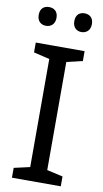

<svg xmlns="http://www.w3.org/2000/svg" viewBox="-99 -954 538 999"><g transform="rotate(10 169.5 -454.0)"><path d="M30 -859C30 -825 51 -809 77 -809C102 -809 124 -825 124 -859C124 -894 102 -908 77 -908C51 -908 30 -894 30 -859ZM218 -859C218 -825 239 -809 264 -809C289 -809 311 -825 311 -859C311 -894 289 -908 264 -908C239 -908 218 -894 218 -859ZM298 0V-52L214 -71V-642L298 -662V-714H40V-662L124 -642V-71L40 -52V0Z"/></g></svg>

Font: Noto Sans Bhaiksuki
Style: Regular
Weight: 400
Designer: Monotype Design Team
Foundry: Monotype Imaging Inc.
Version: Version 2.002